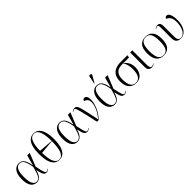

<svg xmlns="http://www.w3.org/2000/svg" viewBox="388 -2413 4032 4032"><g transform="rotate(-45 2404.0 -397.0)"><path d="M244 10Q196 10 155 -16Q114 -42 89.5 -102.5Q65 -163 65 -265Q65 -401 117 -473.5Q169 -546 257 -546Q327 -546 369.5 -494Q412 -442 435 -314H440L500 -536H575L459 -245Q474 -165 486 -117Q498 -69 507.5 -45.5Q517 -22 528 -15Q539 -8 552 -8Q567 -8 581.5 -18Q596 -28 604 -36L610 -28Q599 -17 580.5 -5.5Q562 6 536 6Q505 6 485 -8.5Q465 -23 450.5 -62.5Q436 -102 420 -177H417Q402 -126 380.5 -83.5Q359 -41 325.5 -15.5Q292 10 244 10ZM250 -5Q294 -5 323 -33Q352 -61 373.5 -121Q395 -181 420 -276Q404 -374 382.5 -429.5Q361 -485 332 -508Q303 -531 265 -531Q130 -531 130 -270Q130 -127 163.5 -66Q197 -5 250 -5Z M919 10Q841 10 791.5 -37Q742 -84 718.5 -171Q695 -258 695 -379Q695 -500 718.5 -588Q742 -676 792 -723Q842 -770 920 -770Q996 -770 1045 -722.5Q1094 -675 1118.5 -587.5Q1143 -500 1143 -378Q1143 -258 1118.5 -171Q1094 -84 1044.5 -37Q995 10 919 10ZM1078 -388Q1078 -571 1039.5 -665.5Q1001 -760 920 -760Q837 -760 799 -668.5Q761 -577 759 -414ZM919 0Q1002 0 1040 -98Q1078 -196 1078 -382L759 -353Q759 -189 797.5 -94.5Q836 0 919 0Z M1451 10Q1403 10 1362 -16Q1321 -42 1296.5 -102.5Q1272 -163 1272 -265Q1272 -401 1324 -473.5Q1376 -546 1464 -546Q1534 -546 1576.5 -494Q1619 -442 1642 -314H1647L1707 -536H1782L1666 -245Q1681 -165 1693 -117Q1705 -69 1714.5 -45.5Q1724 -22 1735 -15Q1746 -8 1759 -8Q1774 -8 1788.5 -18Q1803 -28 1811 -36L1817 -28Q1806 -17 1787.5 -5.5Q1769 6 1743 6Q1712 6 1692 -8.5Q1672 -23 1657.5 -62.5Q1643 -102 1627 -177H1624Q1609 -126 1587.5 -83.5Q1566 -41 1532.5 -15.5Q1499 10 1451 10ZM1457 -5Q1501 -5 1530 -33Q1559 -61 1580.5 -121Q1602 -181 1627 -276Q1611 -374 1589.5 -429.5Q1568 -485 1539 -508Q1510 -531 1472 -531Q1337 -531 1337 -270Q1337 -127 1370.5 -66Q1404 -5 1457 -5Z M2037 0Q2007 -137 1986 -230.5Q1965 -324 1950.5 -382.5Q1936 -441 1924.5 -472Q1913 -503 1902 -514Q1891 -525 1878 -525Q1861 -525 1832 -499L1826 -506Q1842 -522 1860 -530.5Q1878 -539 1902 -539Q1928 -539 1945.5 -528.5Q1963 -518 1977 -487.5Q1991 -457 2006 -399.5Q2021 -342 2041 -249.5Q2061 -157 2089 -20Q2134 -69 2169.5 -128.5Q2205 -188 2226 -249.5Q2247 -311 2247 -368Q2247 -431 2219 -460Q2191 -489 2154 -497Q2154 -519 2166.5 -531.5Q2179 -544 2199 -544Q2277 -544 2277 -418Q2277 -357 2255 -282.5Q2233 -208 2190.5 -134.5Q2148 -61 2085 0Z M2556 10Q2508 10 2467 -16Q2426 -42 2401.5 -102.5Q2377 -163 2377 -265Q2377 -401 2429 -473.5Q2481 -546 2569 -546Q2639 -546 2681.5 -494Q2724 -442 2747 -314H2752L2812 -536H2887L2771 -245Q2786 -165 2798 -117Q2810 -69 2819.5 -45.5Q2829 -22 2840 -15Q2851 -8 2864 -8Q2879 -8 2893.5 -18Q2908 -28 2916 -36L2922 -28Q2911 -17 2892.5 -5.5Q2874 6 2848 6Q2817 6 2797 -8.5Q2777 -23 2762.5 -62.5Q2748 -102 2732 -177H2729Q2714 -126 2692.5 -83.5Q2671 -41 2637.5 -15.5Q2604 10 2556 10ZM2562 -5Q2606 -5 2635 -33Q2664 -61 2685.5 -121Q2707 -181 2732 -276Q2716 -374 2694.5 -429.5Q2673 -485 2644 -508Q2615 -531 2577 -531Q2442 -531 2442 -270Q2442 -127 2475.5 -66Q2509 -5 2562 -5ZM2570 -606 2561 -609 2596 -776Q2601 -805 2623 -804Q2645 -803 2666 -785V-775Z M3198 10Q3092 10 3034.5 -59.5Q2977 -129 2977 -249Q2977 -357 3016 -420Q3055 -483 3122.5 -509.5Q3190 -536 3275 -536H3475L3467 -479H3300Q3353 -439 3384.5 -380.5Q3416 -322 3416 -242Q3416 -170 3391.5 -113Q3367 -56 3318.5 -23Q3270 10 3198 10ZM3198 0Q3269 0 3310 -60.5Q3351 -121 3351 -247Q3351 -322 3335 -381.5Q3319 -441 3292 -479H3248Q3195 -479 3147.5 -459Q3100 -439 3070.5 -389Q3041 -339 3041 -250Q3041 -129 3078 -64.5Q3115 0 3198 0Z M3660 9Q3612 9 3584.5 -18.5Q3557 -46 3557 -108V-536H3622L3621 -115Q3621 -61 3632 -33.5Q3643 -6 3677 -6Q3695 -6 3708.5 -14.5Q3722 -23 3735 -34L3741 -26Q3729 -14 3707.5 -2.5Q3686 9 3660 9Z M4013 10Q3912 10 3854 -58.5Q3796 -127 3796 -268Q3796 -408 3851.5 -476Q3907 -544 4017 -544Q4119 -544 4176 -477Q4233 -410 4233 -268Q4233 -127 4177 -58.5Q4121 10 4013 10ZM4014 0Q4098 0 4132.5 -66Q4167 -132 4167 -268Q4167 -410 4131.5 -472Q4096 -534 4016 -534Q3933 -534 3897 -471Q3861 -408 3861 -268Q3861 -129 3897 -64.5Q3933 0 4014 0Z M4521 10Q4467 10 4437 -8.5Q4407 -27 4394.5 -59Q4382 -91 4382 -131V-433Q4382 -486 4374 -505.5Q4366 -525 4346 -525Q4337 -525 4323.5 -519.5Q4310 -514 4292 -497L4286 -505Q4301 -519 4320 -529Q4339 -539 4362 -539Q4412 -539 4429 -511.5Q4446 -484 4446 -431V-131Q4446 -60 4464 -30Q4482 0 4530 0Q4576 0 4609 -28Q4642 -56 4663 -101Q4684 -146 4693.5 -198.5Q4703 -251 4703 -300Q4703 -367 4686 -408Q4669 -449 4643.5 -470Q4618 -491 4594 -497Q4595 -521 4609.5 -532.5Q4624 -544 4642 -544Q4694 -544 4718.5 -478Q4743 -412 4743 -305Q4743 -243 4728.5 -186Q4714 -129 4685.5 -85Q4657 -41 4615.5 -15.5Q4574 10 4521 10Z"/></g></svg>

Font: Noto Serif Display Light
Style: Regular
Weight: 300
Designer: Monotype Design Team
Foundry: Monotype Imaging Inc.
Version: Version 2.009